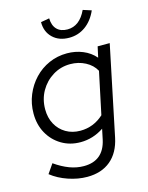

<svg xmlns="http://www.w3.org/2000/svg" viewBox="-136 -813 852 1106"><g transform="rotate(-15 290.0 -259.5)"><path d="M245 210Q190 210 132.5 190.5Q75 171 32 137L70 82Q114 113 156.5 129Q199 145 242 145Q359 145 385 26L398 -36Q334 7 259 7Q196 7 146 -23Q96 -53 67.5 -104.5Q39 -156 39 -222Q39 -281 60.5 -333Q82 -385 119.5 -424.5Q157 -464 207 -486Q257 -508 314 -508Q364 -508 408 -490Q452 -472 482 -437L496 -501H568L457 33Q439 119 384.5 164.5Q330 210 245 210ZM275 -57Q354 -57 414 -112L467 -363Q447 -400 406 -421.5Q365 -443 316 -443Q259 -443 212 -414Q165 -385 137.5 -336.5Q110 -288 110 -228Q110 -178 131 -139.5Q152 -101 189.5 -79Q227 -57 275 -57ZM352 -591Q291 -591 254 -626.5Q217 -662 217 -720L268 -729Q269 -686 291.5 -663Q314 -640 354 -640Q427 -640 467 -726L517 -710Q492 -653 449 -622Q406 -591 352 -591Z"/></g></svg>

Font: Red Hat Display
Style: Italic
Weight: 300
Italic angle: -12°
Designer: Pentagram, MCKL
Foundry: Pentagram, MCKL
Version: Version 1.023